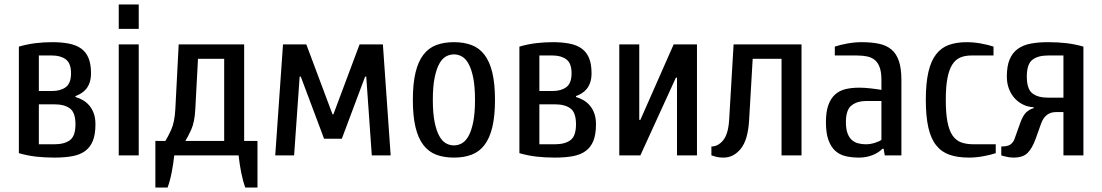

<svg xmlns="http://www.w3.org/2000/svg" viewBox="-20 -700 4966 865"><path d="M225 -50Q270 -50 295 -68.5Q320 -87 320 -140Q320 -193 295 -211.5Q270 -230 225 -230H155V-50ZM155 -450V-290H215Q253 -290 276.5 -307.5Q300 -325 300 -370Q300 -415 276.5 -432.5Q253 -450 215 -450ZM65 -490Q103 -501 140 -505.5Q177 -510 215 -510Q258 -510 291 -503.5Q324 -497 346 -481Q368 -465 379 -438Q390 -411 390 -370Q390 -346 384 -328.5Q378 -311 368 -299Q358 -287 345.5 -279.5Q333 -272 320 -267V-263Q337 -258 353 -249Q369 -240 382 -225Q395 -210 402.5 -189Q410 -168 410 -140Q410 -95 398.5 -66Q387 -37 364 -20Q341 -3 306.5 3.5Q272 10 225 10Q180 10 141.5 5.5Q103 1 65 -10Z M605 0H515V-500H605ZM605 -680V-570H515V-680Z M1140 -65V145H1085Q1074 115 1066.5 76.5Q1059 38 1055 0H765Q761 38 753.5 76.5Q746 115 735 145H680V-65H725Q736 -82 751.5 -116Q767 -150 770 -210L785 -500H1080V-65ZM872 -435 860 -210Q857 -150 841.5 -116Q826 -82 815 -65H990V-435Z M1482 -185 1600 -500H1705L1740 0H1655L1630 -355H1625L1520 -75H1440L1335 -355H1330L1305 0H1220L1255 -500H1360L1478 -185Z M2120 -250Q2120 -310 2112 -349.5Q2104 -389 2091 -412.5Q2078 -436 2061 -445.5Q2044 -455 2025 -455Q2006 -455 1989 -445.5Q1972 -436 1959 -412.5Q1946 -389 1938 -349.5Q1930 -310 1930 -250Q1930 -190 1938 -150.5Q1946 -111 1959 -87.5Q1972 -64 1989 -54.5Q2006 -45 2025 -45Q2044 -45 2061 -54.5Q2078 -64 2091 -87.5Q2104 -111 2112 -150.5Q2120 -190 2120 -250ZM2210 -250Q2210 -177 2198 -127Q2186 -77 2162.5 -46.5Q2139 -16 2104.5 -3Q2070 10 2025 10Q1980 10 1945.5 -3Q1911 -16 1887.5 -46.5Q1864 -77 1852 -127Q1840 -177 1840 -250Q1840 -323 1852 -373Q1864 -423 1887.5 -453.5Q1911 -484 1945.5 -497Q1980 -510 2025 -510Q2070 -510 2104.5 -497Q2139 -484 2162.5 -453.5Q2186 -423 2198 -373Q2210 -323 2210 -250Z M2480 -50Q2525 -50 2550 -68.5Q2575 -87 2575 -140Q2575 -193 2550 -211.5Q2525 -230 2480 -230H2410V-50ZM2410 -450V-290H2470Q2508 -290 2531.5 -307.5Q2555 -325 2555 -370Q2555 -415 2531.5 -432.5Q2508 -450 2470 -450ZM2320 -490Q2358 -501 2395 -505.5Q2432 -510 2470 -510Q2513 -510 2546 -503.5Q2579 -497 2601 -481Q2623 -465 2634 -438Q2645 -411 2645 -370Q2645 -346 2639 -328.5Q2633 -311 2623 -299Q2613 -287 2600.5 -279.5Q2588 -272 2575 -267V-263Q2592 -258 2608 -249Q2624 -240 2637 -225Q2650 -210 2657.5 -189Q2665 -168 2665 -140Q2665 -95 2653.5 -66Q2642 -37 2619 -20Q2596 -3 2561.5 3.5Q2527 10 2480 10Q2435 10 2396.5 5.5Q2358 1 2320 -10Z M3030 -350H3025L2865 0H2770V-500H2860V-160H2865L3015 -500H3120V0H3030Z M3591 -500V0H3501V-435H3371L3355 -160Q3350 -70 3317.5 -30Q3285 10 3240 10Q3217 10 3201.5 5Q3186 0 3185 0V-40Q3215 -40 3238 -68Q3261 -96 3265 -160L3285 -500Z M3951 -245H3881Q3843 -245 3817 -225.5Q3791 -206 3791 -150Q3791 -120 3798 -100.5Q3805 -81 3817 -70Q3829 -59 3845.5 -54.5Q3862 -50 3881 -50Q3900 -50 3920 -56Q3940 -62 3951 -70ZM3851 10Q3817 10 3789.5 3.5Q3762 -3 3742.5 -21Q3723 -39 3712 -70Q3701 -101 3701 -150Q3701 -197 3712 -227Q3723 -257 3742.5 -274.5Q3762 -292 3789.5 -298.5Q3817 -305 3851 -305Q3874 -305 3901 -302Q3928 -299 3951 -295V-340Q3951 -374 3943.5 -395.5Q3936 -417 3922 -429Q3908 -441 3887.5 -445.5Q3867 -450 3841 -450H3741V-490Q3764 -498 3797.5 -504Q3831 -510 3861 -510Q3906 -510 3939.5 -503Q3973 -496 3995.5 -477.5Q4018 -459 4029.5 -425.5Q4041 -392 4041 -340V0H3966L3961 -30H3956Q3937 -11 3909 -0.5Q3881 10 3851 10Z M4356 -450Q4328 -450 4306.5 -441Q4285 -432 4270.5 -409.5Q4256 -387 4248.5 -348.5Q4241 -310 4241 -250Q4241 -190 4248.5 -151Q4256 -112 4271.5 -89.5Q4287 -67 4310.5 -58.5Q4334 -50 4366 -50H4466V-10Q4443 -2 4409.5 4Q4376 10 4346 10Q4295 10 4258.5 -2.5Q4222 -15 4198 -45Q4174 -75 4162.5 -125Q4151 -175 4151 -250Q4151 -325 4162.5 -375Q4174 -425 4197 -455Q4220 -485 4254.5 -497.5Q4289 -510 4336 -510Q4366 -510 4399.5 -504Q4433 -498 4456 -490V-450Z M4701 -450Q4656 -450 4631 -430.5Q4606 -411 4606 -355Q4606 -299 4631 -279.5Q4656 -260 4701 -260H4771V-450ZM4637 -217Q4612 -218 4590 -228.5Q4568 -239 4551.5 -257Q4535 -275 4525.5 -300Q4516 -325 4516 -355Q4516 -402 4528.5 -432Q4541 -462 4565 -479.5Q4589 -497 4623.5 -503.5Q4658 -510 4701 -510Q4746 -510 4784.5 -505.5Q4823 -501 4861 -490V0H4771V-195H4737Q4690 -195 4671 -145L4646 -75Q4630 -31 4609 -10.5Q4588 10 4546 10Q4527 10 4509 5Q4499 3 4491 0V-40Q4521 -40 4533.5 -50Q4546 -60 4551 -75L4576 -145Q4588 -179 4602.5 -193Q4617 -207 4637 -213Z"/></svg>

Font: Cuprum
Style: Regular
Weight: 400
Designer: Jovanny Lemonad
Foundry: Jovanny Lemonad
Version: Version 1.002